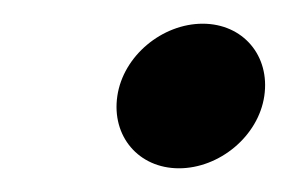

<svg xmlns="http://www.w3.org/2000/svg" viewBox="-20 -366 244 162"><path d="M79 -285C74 -251 97 -224 131 -224C165 -224 198 -251 203 -285C208 -319 185 -346 151 -346C117 -346 84 -319 79 -285Z"/></svg>

Font: Charger Pro
Style: Obl
Weight: 400
Designer: Jasper
Foundry: Cannot Into Space Fonts
Version: Version 1.09